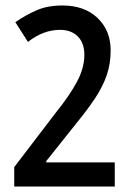

<svg xmlns="http://www.w3.org/2000/svg" viewBox="-20 -774 481 701"><path d="M399 -93H32V-164L184 -363Q234 -425 261 -475.5Q288 -526 288 -574Q288 -617 264 -641Q240 -665 199 -665Q138 -665 82 -621L36 -693Q72 -718 112.5 -736Q153 -754 208 -754Q288 -754 336 -708.5Q384 -663 384 -590Q384 -541 369.5 -499Q355 -457 327 -415Q299 -373 259 -324L149 -186V-181H399Z"/></svg>

Font: Noto Sans Telugu UI ExtraCondensed Medium
Style: Regular
Weight: 500
Width: 2
Designer: Jelle Bosma - Monotype Design Team
Foundry: Monotype Imaging Inc.
Version: Version 2.005; ttfautohint (v1.8.4.7-5d5b)